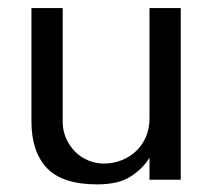

<svg xmlns="http://www.w3.org/2000/svg" viewBox="-20 -455 538 486"><path d="M358.4 0V-55.7Q340.8 -27.3 310.1 -7.8Q279.3 11.7 226.6 11.7Q137.7 11.7 98.6 -29.8Q59.6 -71.3 59.6 -147.5V-434.6H138.7V-146.5Q138.7 -124 147.5 -104.5Q156.2 -85 170.4 -70.8Q184.6 -56.6 203.6 -48.8Q222.7 -41 243.2 -41Q266.6 -41 287.6 -49.3Q308.6 -57.6 324.2 -72.3Q339.8 -86.9 349.1 -107.9Q358.4 -128.9 358.4 -155.3V-434.6H437.5V0Z"/></svg>

Font: Padauk GrcRegTest
Style: Regular
Weight: 500
Designer: Debbi Hosken
Foundry: SIL
Version: Version 2.0